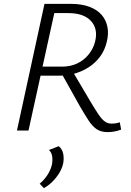

<svg xmlns="http://www.w3.org/2000/svg" viewBox="-20 -678 678 997"><path d="M68 0 211 -658H347Q403 -658 443.5 -643Q484 -628 507.5 -601Q531 -574 538 -537.5Q545 -501 534 -459Q524 -417 500 -384.5Q476 -352 442.5 -330Q409 -308 369.5 -296.5Q330 -285 287 -285H155L164 -332H302Q347 -332 382 -349Q417 -366 441 -396Q465 -426 474 -463Q490 -528 452.5 -569Q415 -610 334 -610H262L128 0ZM539 8Q504 8 481.5 -7.5Q459 -23 439.5 -53Q420 -83 395 -126L296 -303L349 -321L453 -145Q476 -107 492.5 -82.5Q509 -58 524.5 -47Q540 -36 561 -36Q569 -36 579.5 -37.5Q590 -39 602 -43L609 -5Q587 3 570 5.5Q553 8 539 8ZM208 299 186 276Q210 256 227 229.5Q244 203 250 175Q254 151 250.5 131.5Q247 112 234 101L285 81Q303 96 308 119.5Q313 143 308 171Q303 194 289 218Q275 242 254.5 263Q234 284 208 299Z"/></svg>

Font: Ysabeau Office Light
Style: Italic
Weight: 300
Italic angle: -12°
Designer: Christian Thalmann (Catharsis Fonts)
Version: Version 2.001;gftools[0.9.30]; featfreeze: tnum,lnum,ss02